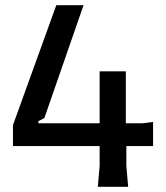

<svg xmlns="http://www.w3.org/2000/svg" viewBox="-20 -720 640 740"><path d="M465 -445V-245H530L570 -250V-157H467V-80L474 0H357L364 -80V-157H30V-238L197 -700H302L151 -265L128 -253V-245H364V-445Z"/></svg>

Font: AR One Sans Medium
Style: Regular
Weight: 500
Designer: Niteesh Yadav
Foundry: Niteesh Yadav
Version: Version 1.001;gftools[0.9.33]